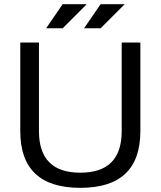

<svg xmlns="http://www.w3.org/2000/svg" viewBox="-20 -904 777 929"><path d="M78.1 -269.5V-698.2H168.5V-269.5Q168.5 -68.4 368.7 -68.4Q568.8 -68.4 568.8 -269.5V-698.2H659.2V-269.5Q659.2 4.9 368.7 4.9Q78.1 4.9 78.1 -269.5ZM283.2 -883.8H399.9L283.2 -767.1H203.1ZM466.8 -883.8H583.5L466.8 -767.1H386.7Z"/></svg>

Font: Sansation
Style: Regular
Weight: 400
Designer: Bernd Montag
Version: Version 1.301